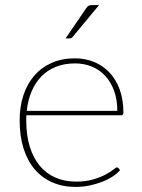

<svg xmlns="http://www.w3.org/2000/svg" viewBox="-20 -731 558 757"><path d="M442.5 -294Q442.5 -338.5 429.8 -373.2Q417 -408 394.8 -432Q372.5 -456 342 -468.5Q311.5 -481 276 -481Q234 -481 200.8 -467.8Q167.5 -454.5 143.5 -430Q119.5 -405.5 104.8 -371Q90 -336.5 85.5 -294ZM453.5 -60.5Q443.5 -48 425.5 -36Q407.5 -24 384.2 -14.8Q361 -5.5 333.8 0.2Q306.5 6 278 6Q227.5 6 186.8 -11.8Q146 -29.5 117.2 -63Q88.5 -96.5 73 -145.2Q57.5 -194 57.5 -256.5Q57.5 -310.5 72.2 -355.2Q87 -400 115 -432.5Q143 -465 183.5 -483Q224 -501 275.5 -501Q315.5 -501 350.2 -487Q385 -473 411 -445.8Q437 -418.5 451.8 -378.5Q466.5 -338.5 466.5 -287Q466.5 -276.5 457.5 -276.5H84Q83.5 -271.5 83.5 -266.8Q83.5 -262 83.5 -256.5Q83.5 -197.5 97.5 -152.5Q111.5 -107.5 137 -77Q162.5 -46.5 198.8 -30.8Q235 -15 279.5 -15Q319 -15 348 -23.8Q377 -32.5 396.5 -43Q416 -53.5 426.8 -62.2Q437.5 -71 440.5 -71Q444.5 -71 447 -68ZM370.5 -711 266.5 -585.5Q262 -579.5 254.5 -579.5H238.5L319.5 -698Q324.5 -705.5 329 -708.2Q333.5 -711 343.5 -711Z"/></svg>

Font: Lato 2
Style: Regular
Weight: 200
Designer: Lukasz Dziedzic with Adam Twardoch and Botio Nikoltchev
Foundry: tyPoland Lukasz Dziedzic
Version: Version 2.015; 2015-08-06; http://www.latofonts.com/